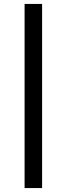

<svg xmlns="http://www.w3.org/2000/svg" viewBox="-20 -762 339 976"><path d="M105 -742V194H194V-742Z"/></svg>

Font: ICO Headline
Style: Regular
Weight: 500
Designer: Julieta Ulanovsky
Foundry: Julieta Ulanovsky
Version: Version 7.200